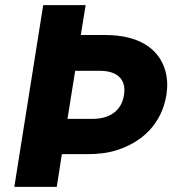

<svg xmlns="http://www.w3.org/2000/svg" viewBox="-20 -731 674 751"><path d="M36 0H202L222 -128H319C362 -128 401 -132 438 -144C532 -174 612 -243 631 -360C636 -393 635 -424 627 -453C602 -544 518 -594 393 -594H296L315 -711H149ZM244 -266 274 -454H371C438 -454 475 -421 465 -359C455 -297 409 -266 341 -266Z"/></svg>

Font: Asimov Pro
Style: UltObl
Weight: 900
Designer: Google
Version: Version 2.000980; 2014